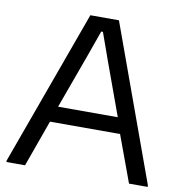

<svg xmlns="http://www.w3.org/2000/svg" viewBox="-82 -817 845 893"><g transform="rotate(10 340.5 -370.0)"><path d="M7 -7 273 -740H408L674 -7V0H586L505 -220H174L95 0H7ZM481 -295 390 -545 344 -674H336L290 -545L199 -295Z"/></g></svg>

Font: Encode Sans Normal
Style: Regular
Weight: 400
Designer: Pablo Impallari, Andres Torresi
Foundry: Pablo Impallari, Andres Torresi
Version: Version 1.000; ttfautohint (v1.00) -l 8 -r 50 -G 200 -x 14 -